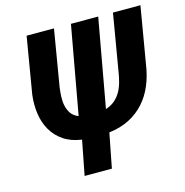

<svg xmlns="http://www.w3.org/2000/svg" viewBox="-105 -809 872 907"><g transform="rotate(-15 331.0 -355.5)"><path d="M377.4 -279.3Q403.8 -287.6 421.9 -303.2Q439.9 -318.8 451.7 -339.6Q463.4 -360.4 470 -384.8Q476.6 -409.2 480.5 -434.6L527.3 -710.9H661.6L614.7 -434.6Q606.9 -380.4 587.9 -334.7Q568.8 -289.1 537.8 -254.4Q506.8 -219.7 463.6 -197.5Q420.4 -175.3 364.3 -168.5L331.5 0H198.2L231 -168.9Q178.7 -176.3 143.1 -200.4Q107.4 -224.6 86.7 -260.5Q65.9 -296.4 59.3 -341.3Q52.7 -386.2 58.6 -434.6L105 -710.9H238.8L192.4 -434.1Q189.5 -412.6 188.5 -389.4Q187.5 -366.2 192.1 -345Q196.8 -323.7 208.7 -306.6Q220.7 -289.6 244.1 -280.3L321.8 -710.9H455.1Z"/></g></svg>

Font: Roboto Mono
Style: Bold Italic
Weight: 700
Designer: Google
Version: Version 2.000985; 2015; ttfautohint (v1.3)